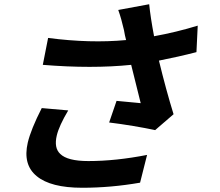

<svg xmlns="http://www.w3.org/2000/svg" viewBox="-20 -835 1040 906"><path d="M302 -314Q259 -242 248 -196Q234 -137 264 -109Q298 -75 397 -75Q526 -75 674 -104L641 27Q503 51 368 51Q219 51 153 -4Q87 -58 111 -162Q126 -225 177 -325ZM907 -589Q822 -567 730 -549Q764 -409 799 -296L712 -221Q614 -242 495 -257L530 -359Q659 -347 644 -348L599 -529Q414 -510 182 -529L207 -656Q405 -630 575 -646Q569 -668 565 -693Q553 -746 538 -788L684 -815Q690 -754 707 -664Q812 -683 913 -714Z"/></svg>

Font: KaiGen Gothic CN Bold
Style: Bold
Weight: 700
Designer: Ryoko NISHIZUKA  (kana & ideographs); Paul D. Hunt (Latin, Greek & Cyrillic); Wenlong ZHANG  (bopomofo); Sandoll Communi
Foundry: Adobe Systems Incorporated
Version: Version 1.002.20150501